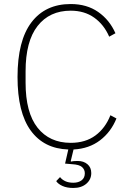

<svg xmlns="http://www.w3.org/2000/svg" viewBox="-20 -730 653 953"><path d="M331 -677Q226 -677 166.5 -601Q107 -525 107 -376V-320Q107 -171 166.5 -96Q226 -21 331 -21Q404 -21 453.5 -57.5Q503 -94 528 -158L558 -142Q531 -75 476.5 -33.5Q422 8 345 12L331 70L333 72Q341 70 349.5 69.5Q358 69 366 69Q395 69 414 85Q433 101 433 129Q433 161 408.5 182Q384 203 344 203Q312 203 290 193Q268 183 259 169L278 149Q288 162 304.5 169.5Q321 177 344 177Q369 177 385 165Q401 153 401 130Q401 112 387.5 99.5Q374 87 338 85L303 82L319 12Q198 8 132.5 -82Q67 -172 67 -348Q67 -528 136 -619Q205 -710 331 -710Q411 -710 467.5 -670.5Q524 -631 553 -565L522 -548Q496 -608 447.5 -642.5Q399 -677 331 -677Z"/></svg>

Font: IBM Plex Sans Hebrew ExtLt
Style: Regular
Weight: 200
Designer: Mike Abbink, Paul van der Laan, Pieter van Rosmalen, Yanek Iontef
Foundry: Bold Monday
Version: Version 1.3